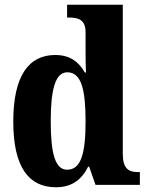

<svg xmlns="http://www.w3.org/2000/svg" viewBox="-20 -780 624 810"><path d="M216 10C284 10 325 -23 352 -77H356L383 0H570V-54H562C520 -54 498 -71 498 -132V-760H263V-706H271C309 -706 341 -698 341 -644V-585C341 -547 341 -504 343 -474H338C314 -516 278 -548 213 -548C101 -548 36 -460 36 -267C36 -75 101 10 216 10ZM263 -64C213 -64 194 -132 194 -268C194 -402 213 -475 264 -475C323 -475 341 -402 341 -269C341 -135 323 -64 263 -64Z"/></svg>

Font: Noto Serif Devanagari Condensed ExtraBold
Style: Regular
Weight: 800
Width: 3
Designer: Universal Thirst, Indian Type Foundry and the Monotype Design Team
Foundry: Monotype Imaging Inc.
Version: Version 2.004